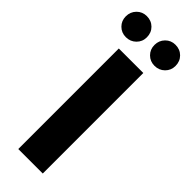

<svg xmlns="http://www.w3.org/2000/svg" viewBox="-326 -930 948 948"><g transform="rotate(45 147.5 -456.5)"><path d="M233 -702V0H62V-702ZM47 -766Q16 -766 -5 -787Q-26 -808 -26 -839Q-26 -870 -5 -891.5Q16 -913 47 -913Q79 -913 100 -892Q121 -871 121 -839Q121 -808 99.5 -787Q78 -766 47 -766ZM247 -766Q216 -766 195 -787Q174 -808 174 -839Q174 -870 195 -891.5Q216 -913 247 -913Q279 -913 300 -892Q321 -871 321 -839Q321 -808 299.5 -787Q278 -766 247 -766Z"/></g></svg>

Font: MSTAGE
Style: Bold
Weight: 700
Designer: Ninad Kale (Devanagari), Jonny Pinhorn (Latin)
Foundry: Indian Type Foundry
Version: 4.004